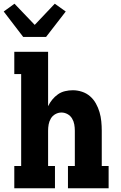

<svg xmlns="http://www.w3.org/2000/svg" viewBox="-31 -1014 651 1034"><path d="M94 -815 -11 -952 47 -994 156 -880 264 -994 323 -952 217 -815ZM46 0V-120H83V-615H46V-735H228V-442Q237 -461 250.5 -477.5Q264 -494 281 -506Q298 -518 319 -523Q340 -528 361 -528Q386 -528 410.5 -520Q435 -512 454 -495.5Q473 -479 485.5 -456.5Q498 -434 505 -410Q512 -386 514.5 -360.5Q517 -335 517 -310V-120H554V0H335V-120H372V-310Q372 -327 369 -344Q366 -361 357 -376Q348 -391 332.5 -399.5Q317 -408 300 -408Q283 -408 267.5 -399.5Q252 -391 243 -376Q234 -361 231 -344Q228 -327 228 -310V-120H265V0Z"/></svg>

Font: Iosevka Etoile Heavy
Style: Regular
Weight: 900
Designer: Belleve Invis
Foundry: Belleve Invis
Version: Version 22.1.2; ttfautohint (v1.8.4)